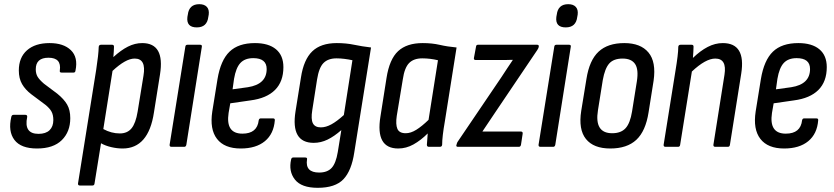

<svg xmlns="http://www.w3.org/2000/svg" viewBox="-20 -702 3988 918"><path d="M157 8Q80 8 49 -33Q18 -74 34 -143Q36 -153 45 -153H101Q111 -153 110 -143Q93 -62 164 -62Q199 -62 217 -79.5Q235 -97 235 -128Q235 -152 226.5 -168Q218 -184 197 -201L130 -251Q101 -273 85.5 -300Q70 -327 70 -365Q70 -427 109 -461.5Q148 -496 217 -496Q284 -496 319 -462Q354 -428 341 -365Q340 -355 332 -355H274Q264 -355 266 -365Q275 -426 212 -426Q151 -426 151 -371Q151 -350 159.5 -335.5Q168 -321 190 -302L254 -254Q286 -228 301 -202Q316 -176 316 -137Q316 -72 275.5 -32Q235 8 157 8Z M362 185Q352 185 353 175L440 -369Q451 -440 452 -478Q453 -488 463 -488H516Q525 -488 525 -479Q525 -469 524 -455.5Q523 -442 522 -429Q558 -462 591.5 -479Q625 -496 660 -496Q769 -496 745 -346L716 -164Q690 8 566 8Q540 8 512 1.5Q484 -5 463 -17L432 175Q431 185 422 185ZM624 -422Q602 -422 575.5 -407Q549 -392 518 -363L474 -85Q512 -64 553 -64Q589 -64 609 -88.5Q629 -113 638 -168L666 -340Q680 -422 624 -422Z M800 0Q790 0 791 -10L866 -478Q867 -488 876 -488H937Q947 -488 945 -478L871 -10Q869 0 861 0ZM921 -571Q870 -571 876 -621L878 -632Q884 -682 933 -682Q957 -682 969 -669Q981 -656 978 -632L976 -621Q970 -571 921 -571Z M1131 8Q1053 8 1017.5 -38Q982 -84 995 -169L1020 -324Q1035 -414 1077.5 -455Q1120 -496 1199 -496Q1264 -496 1299.5 -466.5Q1335 -437 1335 -381Q1335 -312 1295 -272Q1255 -232 1178 -222L1081 -208L1073 -162Q1058 -63 1139 -63Q1210 -63 1217 -127Q1219 -136 1227 -136H1285Q1295 -136 1294 -127Q1289 -62 1246.5 -27Q1204 8 1131 8ZM1092 -275 1165 -285Q1255 -299 1255 -372Q1255 -424 1191 -424Q1151 -424 1129.5 -401Q1108 -378 1099 -325Z M1590 -496Q1635 -496 1673 -488Q1711 -480 1754 -475L1674 26Q1661 114 1622 155Q1583 196 1499 196Q1421 196 1390 156.5Q1359 117 1372 60Q1374 51 1382 51H1439Q1450 51 1448 60Q1438 123 1506 123Q1545 123 1565.5 101Q1586 79 1595 25L1612 -80Q1578 -50 1546 -34.5Q1514 -19 1480 -19Q1369 -19 1393 -170L1419 -332Q1432 -417 1473 -456.5Q1514 -496 1590 -496ZM1514 -93Q1538 -93 1564.5 -107.5Q1591 -122 1624 -152L1665 -414Q1647 -418 1627 -420.5Q1607 -423 1589 -423Q1549 -423 1527 -401Q1505 -379 1496 -322L1473 -175Q1466 -132 1476 -112.5Q1486 -93 1514 -93Z M1884 8Q1774 8 1799 -145L1828 -329Q1842 -419 1883.5 -457.5Q1925 -496 2001 -496Q2046 -496 2082.5 -487.5Q2119 -479 2163 -475L2107 -122Q2094 -48 2094 -10Q2093 0 2083 0H2031Q2021 0 2021 -10Q2022 -22 2023 -36Q2024 -50 2025 -64Q1992 -31 1957 -11.5Q1922 8 1884 8ZM1920 -65Q1944 -65 1970.5 -81.5Q1997 -98 2029 -129L2074 -414Q2036 -423 1999 -423Q1958 -423 1936 -400.5Q1914 -378 1906 -323L1877 -148Q1871 -107 1880 -86Q1889 -65 1920 -65Z M2170 0Q2160 0 2162 -8L2163 -11Q2165 -20 2168 -24L2378 -334Q2391 -355 2404.5 -374.5Q2418 -394 2431 -414V-416Q2411 -415 2392.5 -415Q2374 -415 2354 -415H2255Q2244 -415 2246 -425L2256 -479Q2257 -488 2265 -488H2548Q2557 -488 2556 -480V-478Q2555 -472 2549 -463L2346 -162Q2331 -140 2316.5 -118Q2302 -96 2287 -74V-73Q2307 -73 2324.5 -73Q2342 -73 2362 -73H2471Q2480 -73 2479 -63L2471 -10Q2469 0 2461 0Z M2564 0Q2554 0 2555 -10L2630 -478Q2631 -488 2640 -488H2701Q2711 -488 2709 -478L2635 -10Q2633 0 2625 0ZM2685 -571Q2634 -571 2640 -621L2642 -632Q2648 -682 2697 -682Q2721 -682 2733 -669Q2745 -656 2742 -632L2740 -621Q2734 -571 2685 -571Z M2898 8Q2818 8 2781.5 -37.5Q2745 -83 2759 -172L2784 -325Q2798 -414 2842 -455Q2886 -496 2965 -496Q3043 -496 3080.5 -451Q3118 -406 3105 -316L3081 -165Q3067 -75 3022.5 -33.5Q2978 8 2898 8ZM2907 -65Q2949 -65 2971 -89Q2993 -113 3002 -169L3025 -313Q3034 -370 3016.5 -396Q2999 -422 2957 -422Q2914 -422 2893 -398.5Q2872 -375 2862 -319L2839 -175Q2821 -65 2907 -65Z M3162 0Q3152 0 3153 -10L3210 -366Q3216 -402 3219.5 -431Q3223 -460 3223 -478Q3224 -488 3234 -488H3287Q3296 -488 3296 -479Q3296 -468 3295 -453.5Q3294 -439 3293 -425Q3328 -459 3363.5 -477.5Q3399 -496 3436 -496Q3547 -496 3524 -350L3470 -10Q3469 0 3460 0H3400Q3390 0 3391 -10L3444 -345Q3456 -422 3400 -422Q3354 -422 3288 -360L3232 -10Q3231 0 3222 0Z M3729 8Q3651 8 3615.5 -38Q3580 -84 3593 -169L3618 -324Q3633 -414 3675.5 -455Q3718 -496 3797 -496Q3862 -496 3897.5 -466.5Q3933 -437 3933 -381Q3933 -312 3893 -272Q3853 -232 3776 -222L3679 -208L3671 -162Q3656 -63 3737 -63Q3808 -63 3815 -127Q3817 -136 3825 -136H3883Q3893 -136 3892 -127Q3887 -62 3844.5 -27Q3802 8 3729 8ZM3690 -275 3763 -285Q3853 -299 3853 -372Q3853 -424 3789 -424Q3749 -424 3727.5 -401Q3706 -378 3697 -325Z"/></svg>

Font: Sofia Sans Condensed Medium
Style: Italic
Weight: 500
Italic angle: -9°
Designer: Botio Nikoltchev, Ani Petrova
Foundry: lettersoup
Version: Version 4.101; ttfautohint (v1.8.4.7-5d5b)